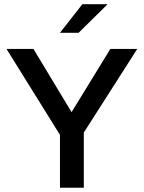

<svg xmlns="http://www.w3.org/2000/svg" viewBox="-20 -885 678 905"><path d="M292 -202.1 10.7 -654.3H137.7L317.4 -356.4L500 -654.3H627L337.9 -202.1ZM262.7 0V-287.1H375V0ZM262.7 -730.5 368.2 -865.2H487.3L350.6 -730.5Z"/></svg>

Font: Sen Medium
Style: Regular
Weight: 500
Designer: Kosal Sen, Philatype
Foundry: Philatype
Version: Version 2.000;gftools[0.9.31]